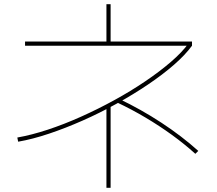

<svg xmlns="http://www.w3.org/2000/svg" viewBox="-20 -820 1040 920"><path d="M63 -161Q131 -173 208.5 -198.5Q286 -224 367.5 -260.5Q449 -297 527.5 -340Q606 -383 675.5 -430Q745 -477 799 -523.5Q853 -570 884 -613L890 -601H100V-621H490V-800H510V-621H900V-601Q868 -557 813.5 -509.5Q759 -462 688.5 -414.5Q618 -367 538.5 -323Q459 -279 376.5 -242.5Q294 -206 215 -179.5Q136 -153 67 -141ZM490 80V-314H510V80ZM916 -83Q864 -130 804 -173.5Q744 -217 677.5 -256.5Q611 -296 541 -329L549 -347Q656 -296 753.5 -232Q851 -168 930 -97Z"/></svg>

Font: M PLUS 1 Thin Thin
Style: Regular
Weight: 250
Version: Version 1.001